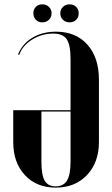

<svg xmlns="http://www.w3.org/2000/svg" viewBox="-20 -855 515 885"><path d="M174.8 -835Q193.4 -835 205.6 -823.2Q217.8 -811.5 217.8 -793.9Q217.8 -775.9 205.6 -763.9Q193.4 -752 174.8 -752Q156.7 -752 145.3 -763.9Q133.8 -775.9 133.8 -793.9Q133.8 -812 145.3 -823.5Q156.7 -835 174.8 -835ZM257.8 -793.9Q257.8 -811.5 270 -823.2Q282.2 -835 300.8 -835Q318.8 -835 330.8 -823.5Q342.8 -812 342.8 -793.9Q342.8 -775.4 331.1 -763.7Q319.3 -752 300.8 -752Q282.2 -752 270 -763.9Q257.8 -775.9 257.8 -793.9ZM41 -347.2H305.2V-582Q305.2 -647.9 287.6 -674.1Q270 -700.2 225.1 -700.2Q171.9 -700.2 127.4 -672.1Q83 -644 68.8 -602.1L63 -604Q83 -653.3 129.4 -681.2Q175.8 -709 237.8 -709Q329.6 -709 382.8 -649.4Q436 -589.8 436 -487.8V-200.2Q436 -106.4 381.1 -48.3Q326.2 9.8 236.8 9.8Q148.4 9.8 94.7 -47.9Q41 -105.5 41 -200.2ZM305.2 -110.8V-340.8H170.9V-110.8Q170.9 -48.3 186 -22.2Q201.2 3.9 236.8 3.9Q272.9 3.9 289.1 -23.2Q305.2 -50.3 305.2 -110.8Z"/></svg>

Font: Moniqa Black Display
Style: Regular
Weight: 900
Designer: Rajesh Rajput
Foundry: Rajesh Rajput
Version: Version 1.000